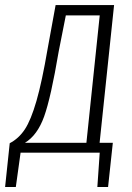

<svg xmlns="http://www.w3.org/2000/svg" viewBox="-41 -598 516 752"><path d="M56.6 -38.6H297.4L349.6 -537.6H216.8L189 -397Q158.2 -214.8 131.8 -141.6Q105.5 -68.4 56.6 -38.6ZM-21 134.3 -2.9 -37.1Q32.2 -55.2 56.2 -91.3Q80.1 -127.4 101.8 -202.6Q123.5 -277.8 145.5 -406.7L176.8 -578.1H405.8L349.1 -38.6H400.9L382.3 134.3H340.3L349.6 0H39.6L21 134.3Z"/></svg>

Font: Oswald
Style: Extra-Light
Weight: 200
Designer: Vernon Adams
Foundry: Vernon Adams
Version: 3.0; ttfautohint (v0.94.23-7a4d-dirty) -l 8 -r 50 -G 200 -x 